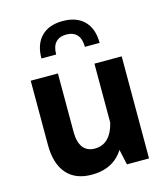

<svg xmlns="http://www.w3.org/2000/svg" viewBox="-116 -873 846 968"><g transform="rotate(-15 307.0 -388.5)"><path d="M149.3 -627.1H226.2Q226.2 -669 245.6 -690.2Q265 -711.4 301.2 -711.4Q337.3 -711.4 356.7 -690.2Q376.1 -669 376.1 -627.1H453Q453 -700.8 413.4 -741.3Q373.9 -781.8 301.2 -781.8Q228.5 -781.8 188.9 -741.3Q149.3 -700.8 149.3 -627.1ZM542.9 -532.8H400.6V-123.5L427.5 0H542.9ZM68.1 -197.3Q68.1 -100 113.3 -47.7Q158.6 4.7 244.1 4.7Q331.4 4.7 383 -46.2Q434.6 -97.1 457.1 -204.8L401.3 -227.7Q388.9 -174.4 361.9 -146.6Q334.8 -118.7 292.2 -118.7Q251.9 -118.7 230.9 -146.7Q210 -174.6 210 -227.6V-532.8H68.1Z"/></g></svg>

Font: Estedad-FD VF
Style: Regular
Weight: 100
Designer: Amin Abedi
Version: Version 7.3